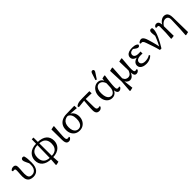

<svg xmlns="http://www.w3.org/2000/svg" viewBox="399 -2504 4433 4433"><g transform="rotate(-45 2615.5 -288.0)"><path d="M276 13Q220 13 179.5 -6.5Q139 -26 118 -67Q97 -108 97 -175Q97 -207 99 -241.5Q101 -276 103.5 -307Q106 -338 106 -361Q106 -389 99.5 -403Q93 -417 67 -417Q58 -417 48.5 -416Q39 -415 31 -413L19 -443Q33 -462 55.5 -473.5Q78 -485 107 -485Q139 -485 156 -472.5Q173 -460 179.5 -441.5Q186 -423 186 -403Q186 -363 183.5 -325.5Q181 -288 178 -253.5Q175 -219 175 -186Q175 -114 198.5 -78Q222 -42 286 -42Q327 -42 359.5 -63.5Q392 -85 410.5 -126Q429 -167 429 -225Q429 -243 427.5 -264.5Q426 -286 424 -314H442V-247Q411 -312 394.5 -346.5Q378 -381 372 -399.5Q366 -418 366 -433Q366 -459 381 -473.5Q396 -488 418 -488Q430 -488 439 -484.5Q448 -481 455 -474Q470 -431 474.5 -373.5Q479 -316 479 -253Q479 -180 463 -129Q447 -78 419 -47Q391 -16 354 -1.5Q317 13 276 13Z M834 180 848 -10 860 -630H916L918 -12L929 172L850 191ZM866 13Q791 13 734.5 -4.5Q678 -22 639.5 -54Q601 -86 582 -131.5Q563 -177 563 -234Q563 -280 580 -325Q597 -370 633.5 -407Q670 -444 727.5 -466Q785 -488 865 -488V-442Q789 -442 742 -416.5Q695 -391 673.5 -346Q652 -301 652 -240Q652 -169 677.5 -123Q703 -77 751 -54.5Q799 -32 866 -32ZM905 13V-32Q975 -32 1021.5 -56Q1068 -80 1091.5 -126Q1115 -172 1115 -237Q1115 -307 1089.5 -352Q1064 -397 1016.5 -419.5Q969 -442 902 -442V-488Q977 -488 1034 -470.5Q1091 -453 1128.5 -421Q1166 -389 1185 -343Q1204 -297 1204 -240Q1204 -195 1187.5 -150Q1171 -105 1135 -68Q1099 -31 1042 -9Q985 13 905 13Z M1434 13Q1403 13 1383.5 -1.5Q1364 -16 1354.5 -46.5Q1345 -77 1344 -125L1341 -469L1428 -487L1438 -477Q1432 -402 1428 -348.5Q1424 -295 1421.5 -257Q1419 -219 1417.5 -190Q1416 -161 1416 -136Q1416 -88 1428.5 -72Q1441 -56 1464 -56Q1475 -56 1486 -58.5Q1497 -61 1507 -65L1515 -40Q1503 -18 1482 -2.5Q1461 13 1434 13Z M1790 13Q1723 13 1673.5 -16Q1624 -45 1596.5 -98.5Q1569 -152 1569 -223Q1569 -308 1604 -363.5Q1639 -419 1700 -447.5Q1761 -476 1837 -477L2101 -483L2105 -403L1842 -424L1830 -426Q1775 -424 1736.5 -400Q1698 -376 1677.5 -332Q1657 -288 1657 -223Q1657 -161 1674.5 -118.5Q1692 -76 1722.5 -54.5Q1753 -33 1793 -33Q1833 -33 1863 -54.5Q1893 -76 1910.5 -121Q1928 -166 1928 -235Q1928 -267 1922.5 -298Q1917 -329 1904 -355.5Q1891 -382 1868.5 -401.5Q1846 -421 1811 -429L1823 -441Q1873 -437 1908.5 -417.5Q1944 -398 1966.5 -369Q1989 -340 2000 -303.5Q2011 -267 2011 -228Q2011 -159 1982.5 -104.5Q1954 -50 1904 -18.5Q1854 13 1790 13Z M2152 -385 2144 -422Q2171 -443 2199.5 -454.5Q2228 -466 2266 -470.5Q2304 -475 2356 -475H2585L2589 -403L2371 -408ZM2426 13Q2392 13 2369.5 -0.5Q2347 -14 2336 -41.5Q2325 -69 2325 -110Q2325 -144 2327 -184Q2329 -224 2332.5 -267Q2336 -310 2339.5 -354Q2343 -398 2347 -440H2398L2402 -140Q2403 -90 2418.5 -73Q2434 -56 2463 -56Q2473 -56 2485 -58.5Q2497 -61 2507 -65L2515 -40Q2497 -13 2476.5 0Q2456 13 2426 13Z M2853 13Q2798 13 2753.5 -14.5Q2709 -42 2682.5 -97Q2656 -152 2656 -232Q2656 -312 2686.5 -369.5Q2717 -427 2764.5 -457.5Q2812 -488 2864 -488Q2900 -488 2929 -475Q2958 -462 2980.5 -433.5Q3003 -405 3017 -357H3037L3003 -292Q2993 -346 2971 -379Q2949 -412 2921.5 -426.5Q2894 -441 2865 -441Q2830 -441 2802.5 -419Q2775 -397 2759.5 -354Q2744 -311 2744 -249Q2744 -178 2760 -130.5Q2776 -83 2805 -59.5Q2834 -36 2872 -36Q2902 -36 2928 -55.5Q2954 -75 2971 -111.5Q2988 -148 2990 -198L2997 -375L3004 -468L3082 -486L3097 -476Q3089 -429 3082.5 -379.5Q3076 -330 3071 -283.5Q3066 -237 3063.5 -196.5Q3061 -156 3061 -127Q3061 -87 3071.5 -71.5Q3082 -56 3105 -56Q3115 -56 3126 -58.5Q3137 -61 3147 -65L3156 -40Q3144 -17 3122 -2Q3100 13 3074 13Q3053 13 3036.5 0.5Q3020 -12 3009.5 -44.5Q2999 -77 2996 -136L3015 -135Q3004 -83 2980.5 -50.5Q2957 -18 2924.5 -2.5Q2892 13 2853 13ZM2865 -556 2921 -726Q2929 -749 2941 -758Q2953 -767 2966 -767Q2984 -767 2995.5 -756.5Q3007 -746 3007 -729Q3007 -716 3002 -706Q2997 -696 2985 -677L2896 -542Z M3249 180 3270 -102 3255 -469 3340 -488 3351 -478Q3347 -404 3343.5 -348Q3340 -292 3337 -249.5Q3334 -207 3332.5 -172Q3331 -137 3331 -104L3317 -84L3344 172L3261 190ZM3641 13Q3597 13 3581.5 -23.5Q3566 -60 3564 -124V-127L3557 -469L3643 -488L3653 -478Q3647 -403 3642.5 -349.5Q3638 -296 3635 -258Q3632 -220 3630.5 -191Q3629 -162 3630 -136Q3632 -89 3641 -72.5Q3650 -56 3675 -56Q3685 -56 3696 -58.5Q3707 -61 3716 -65L3725 -40Q3713 -18 3692 -2.5Q3671 13 3641 13ZM3431 13Q3397 13 3360.5 -14Q3324 -41 3307 -94H3305L3329 -153Q3352 -99 3382 -81.5Q3412 -64 3441 -64Q3468 -64 3490 -73.5Q3512 -83 3531 -109Q3550 -135 3568 -183L3588 -164H3586Q3569 -102 3546 -62.5Q3523 -23 3494 -5Q3465 13 3431 13Z M3965 13Q3912 13 3869.5 -2Q3827 -17 3803 -46Q3779 -75 3779 -117Q3779 -157 3802.5 -187.5Q3826 -218 3867 -236Q3908 -254 3960 -254V-242Q3908 -244 3871.5 -260Q3835 -276 3816 -302Q3797 -328 3797 -360Q3797 -397 3817.5 -425.5Q3838 -454 3881.5 -471Q3925 -488 3994 -488Q4030 -488 4060 -482Q4090 -476 4112.5 -464.5Q4135 -453 4147 -437Q4147 -418 4135 -403Q4123 -388 4100 -388Q4089 -388 4078.5 -391.5Q4068 -395 4055.5 -402.5Q4043 -410 4026 -422L3974 -461H4045L4055 -444Q4038 -448 4024 -449.5Q4010 -451 3995 -451Q3957 -451 3930 -441.5Q3903 -432 3889 -413.5Q3875 -395 3875 -368Q3875 -342 3889 -323.5Q3903 -305 3931 -295Q3959 -285 4001 -285Q4016 -285 4031 -285.5Q4046 -286 4068 -287V-221Q4043 -223 4032 -223Q4021 -223 4010 -223Q3967 -223 3939 -215.5Q3911 -208 3895 -195Q3879 -182 3872 -166.5Q3865 -151 3865 -134Q3865 -109 3878.5 -90Q3892 -71 3919 -60Q3946 -49 3985 -49Q4022 -49 4061.5 -57Q4101 -65 4147 -93L4163 -67Q4139 -40 4107 -22.5Q4075 -5 4039 4Q4003 13 3965 13Z M4410 5Q4388 -84 4360 -164.5Q4332 -245 4303 -330Q4293 -361 4282.5 -379.5Q4272 -398 4260.5 -406.5Q4249 -415 4233 -415Q4223 -415 4215.5 -414Q4208 -413 4201 -411L4190 -441Q4202 -454 4216.5 -463.5Q4231 -473 4246 -478Q4261 -483 4275 -483Q4298 -483 4317 -469Q4336 -455 4353 -424Q4370 -393 4385 -341Q4403 -282 4417.5 -229.5Q4432 -177 4443 -130.5Q4454 -84 4460 -42H4444L4450 -55Q4472 -96 4489.5 -131.5Q4507 -167 4522 -201Q4537 -235 4550.5 -270.5Q4564 -306 4579 -347L4569 -262Q4563 -307 4559.5 -336.5Q4556 -366 4554.5 -386Q4553 -406 4553 -420Q4553 -454 4567 -471Q4581 -488 4605 -488Q4620 -488 4627.5 -484.5Q4635 -481 4641 -476Q4643 -468 4644.5 -458.5Q4646 -449 4646 -432Q4646 -391 4629.5 -338Q4613 -285 4586 -226Q4559 -167 4526 -107.5Q4493 -48 4460 5Z M4775 0 4788 -181 4791 -370Q4791 -393 4783.5 -405.5Q4776 -418 4754 -418Q4744 -418 4734.5 -417Q4725 -416 4715 -414L4704 -444Q4719 -463 4736 -474.5Q4753 -486 4778 -486Q4807 -486 4825.5 -471Q4844 -456 4853 -425.5Q4862 -395 4862 -346V-344L4867 0L4785 10ZM5070 180 5083 -11 5093 -304Q5094 -344 5083 -368.5Q5072 -393 5050.5 -404.5Q5029 -416 5000 -416Q4972 -416 4944 -400.5Q4916 -385 4893 -360Q4870 -335 4857 -306L4842 -321H4844Q4855 -372 4885.5 -409.5Q4916 -447 4953.5 -467.5Q4991 -488 5024 -488Q5064 -488 5092.5 -471.5Q5121 -455 5137 -417Q5153 -379 5154 -313L5162 172L5080 190Z"/></g></svg>

Font: Source Serif 4 Variable
Style: Regular
Weight: 400
Designer: Frank Grießhammer
Foundry: Adobe
Version: Version 4.005;hotconv 1.1.0;makeotfexe 2.6.0